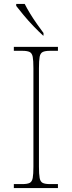

<svg xmlns="http://www.w3.org/2000/svg" viewBox="-20 -951 365 971"><path d="M50 0V-20H93Q118 -20 130 -26Q142 -32 145.5 -51Q149 -70 149 -108V-606Q149 -645 145.5 -663.5Q142 -682 130 -688Q118 -694 93 -694H50V-714H273V-694H233Q208 -694 196 -688Q184 -682 180.5 -663.5Q177 -645 177 -606V-108Q177 -70 180.5 -51Q184 -32 196 -26Q208 -20 233 -20H273V0ZM198 -771Q178 -789 150.5 -817.5Q123 -846 99 -875Q75 -904 62 -921V-931H105Q116 -909 132.5 -882Q149 -855 167.5 -829Q186 -803 200 -784V-771Z"/></svg>

Font: Noto Serif Tamil Thin
Style: Italic
Weight: 100
Italic angle: -12°
Designer: Indian Type Foundry, Tom Grace, and the Monotype Design Team
Foundry: Monotype Imaging Inc.
Version: Version 2.003; ttfautohint (v1.8.4.7-5d5b)